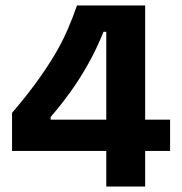

<svg xmlns="http://www.w3.org/2000/svg" viewBox="-20 -681 664 701"><path d="M24 -130V-269Q73 -326 111 -378Q149 -430 177.5 -477.5Q206 -525 226 -571Q246 -617 261 -661H510V0H368V-565H358Q333 -503 302.5 -448.5Q272 -394 237.5 -346Q203 -298 165 -254V-244H601V-130Z"/></svg>

Font: Bricolage Grotesque 96pt ExtraBold
Style: Bold
Weight: 700
Version: Version 1.001;gftools[0.9.33.dev8+g029e19f]